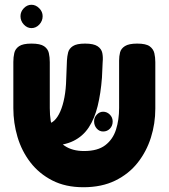

<svg xmlns="http://www.w3.org/2000/svg" viewBox="-20 -768 708 806"><path d="M330 18Q255 18 199.5 -10.5Q144 -39 107.5 -86.5Q71 -134 53.5 -193Q36 -252 36 -314V-508Q36 -528 40 -545.5Q44 -563 60 -574Q76 -585 112 -585Q149 -585 165 -574Q181 -563 185 -545.5Q189 -528 189 -507V-314Q189 -257 204.5 -217Q220 -177 252 -155.5Q284 -134 333 -134Q390 -134 422 -158.5Q454 -183 467 -224Q480 -265 480 -315V-514Q480 -532 484 -548Q488 -564 504.5 -574.5Q521 -585 556 -585Q593 -585 608.5 -573.5Q624 -562 628 -544.5Q632 -527 632 -507V-312Q632 -249 613.5 -190.5Q595 -132 558 -85Q521 -38 464 -10Q407 18 330 18ZM140 -157 134 -248H175Q193 -248 207.5 -261.5Q222 -275 233 -300Q244 -325 250.5 -359.5Q257 -394 258 -437L261 -514Q262 -532 266 -548Q270 -564 286 -574.5Q302 -585 337 -585Q373 -585 389.5 -574Q406 -563 409.5 -545.5Q413 -528 411 -508L408 -442Q403 -376 390 -323Q377 -270 352.5 -233Q328 -196 288.5 -176.5Q249 -157 193 -157ZM413 -216Q397 -216 386 -228.5Q375 -241 375 -259Q375 -275 386.5 -287Q398 -299 413 -299Q429 -299 441 -287Q453 -275 453 -258Q453 -240 441.5 -228Q430 -216 413 -216ZM112 -650Q94 -650 80 -665Q66 -680 66 -700Q66 -719 80 -733.5Q94 -748 112 -748Q130 -748 144.5 -733.5Q159 -719 159 -700Q159 -680 145 -665Q131 -650 112 -650Z"/></svg>

Font: Fredoka SemiCondensed SemiBold
Style: Regular
Weight: 600
Width: 4
Designer: Ben Nathan
Foundry: Milena B. Brandão, Ben Nathan
Version: Version 2.001